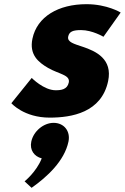

<svg xmlns="http://www.w3.org/2000/svg" viewBox="-20 -548 598 919"><path d="M394 -528C259 -528 157.4 -468 135.3 -363C119.1 -286 163.6 -250 209.9 -223C261.6 -193 317 -190 309.2 -153C302 -119 271.4 -116 246.4 -116C189.4 -116 131.8 -175 131.8 -175L34.4 -54C34.4 -54 93.8 15 217.8 15C322.8 15 465.9 -9 497.6 -160C519.7 -265 439.7 -303 376.1 -324C335.1 -338 300.8 -346 306.4 -373C311.5 -397 329 -404 368 -404C422 -404 475.2 -372 475.2 -372L557.6 -488C557.6 -488 493 -528 394 -528ZM236.6 40C286.6 40 318.2 80 307.7 130C288.1 223 205.1 299 131.2 351L97.7 320C97.7 320 154.2 275 179.8 210C143.7 201 121.3 170 129.7 130C140.2 80 188.6 40 236.6 40Z"/></svg>

Font: Hussar
Style: BdOblTwo
Weight: 700
Foundry: Cannot Into Space Fonts
Version: Version 2.00